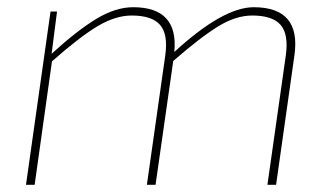

<svg xmlns="http://www.w3.org/2000/svg" viewBox="-20 -512 916 532"><path d="M138 -480 123 -363Q193 -427 246.5 -459.5Q300 -492 349 -492Q475 -492 463 -368Q598 -492 683 -492Q814 -492 796 -360L745 0H721L772 -359Q780 -417 757.5 -443Q735 -469 679 -469Q634 -469 585.5 -439.5Q537 -410 460 -343L411 0H387L438 -359Q446 -417 423.5 -443Q401 -469 345 -469Q300 -469 250.5 -439.5Q201 -410 124 -342L76 0H52L120 -480Z"/></svg>

Font: Exo 2.0 Thin
Style: Italic
Weight: 250
Italic angle: -8°
Designer: Natanael Gama
Version: Version 1.001;PS 001.001;hotconv 1.0.70;makeotf.lib2.5.58329